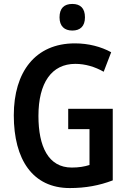

<svg xmlns="http://www.w3.org/2000/svg" viewBox="-20 -944 652 974"><path d="M347 -924C306 -924 282 -903 282 -856C282 -811 307 -789 347 -789C387 -789 411 -811 411 -856C411 -902 388 -924 347 -924ZM326 -392V-289H434V-107C409 -99 380 -94 344 -94C225 -94 175 -201 175 -356C175 -524 242 -620 362 -620C413 -620 462 -605 506 -580L544 -679C493 -707 429 -724 360 -724C159 -724 50 -579 50 -359C50 -134 146 10 334 10C414 10 484 -3 552 -29V-392Z"/></svg>

Font: Noto Sans Arabic Cond SemBd
Style: Regular
Weight: 600
Width: 3
Designer: Monotype Design Team, Nadine Chahine, Nizar Qandah and Khaled Hosny
Foundry: Monotype Imaging Inc.
Version: Version 2.012